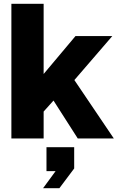

<svg xmlns="http://www.w3.org/2000/svg" viewBox="-20 -730 640 1012"><path d="M40 0V-710H210V-340L378 -540H572L372 -308L580 0H390L262 -200L210 -142V0ZM207 262 273 172H225V46H371V158L293 262Z"/></svg>

Font: Geist Mono Black
Style: Regular
Weight: 900
Monospace: yes
Designer: Basement.studio, Andrés Briganti, Mateo Zaragoza
Foundry: Basement.studio, Vercel, Andrés Briganti, Guido Ferreyra, Mateo Zaragoza
Version: Version 1.500; ttfautohint (v1.8.4.7-5d5b)